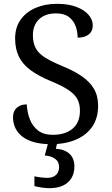

<svg xmlns="http://www.w3.org/2000/svg" viewBox="-20 -744 584 1004"><path d="M247 10Q198 10 160.5 0Q123 -10 98 -29Q73 -48 60.5 -74Q48 -100 48 -131Q48 -151 56.5 -166Q65 -181 81 -189.5Q97 -198 120 -198Q122 -157 136 -120.5Q150 -84 179 -61.5Q208 -39 255 -39Q322 -39 360 -71.5Q398 -104 398 -165Q398 -202 383.5 -227.5Q369 -253 335.5 -275Q302 -297 243 -321Q181 -347 140 -377Q99 -407 79 -447.5Q59 -488 59 -543Q59 -600 87.5 -640.5Q116 -681 165.5 -702.5Q215 -724 278 -724Q338 -724 379.5 -708Q421 -692 443 -666.5Q465 -641 465 -612Q465 -580 443.5 -563.5Q422 -547 386 -547Q386 -578 375.5 -607Q365 -636 340.5 -655Q316 -674 274 -674Q216 -674 184 -643Q152 -612 152 -560Q152 -520 166.5 -492.5Q181 -465 215 -443.5Q249 -422 307 -398Q366 -374 407.5 -345.5Q449 -317 471 -280Q493 -243 493 -191Q493 -127 463 -82.5Q433 -38 377.5 -14Q322 10 247 10ZM237 240Q221 240 199.5 237Q178 234 160 229V178Q178 182 196.5 184Q215 186 228 186Q257 186 273 170.5Q289 155 289 130Q289 101 267.5 86Q246 71 214 69L235 -9H282L272 34Q305 36 326.5 48Q348 60 358.5 79.5Q369 99 369 126Q369 179 335 209.5Q301 240 237 240Z"/></svg>

Font: Noto Rashi Hebrew
Style: Regular
Weight: 400
Version: Version 1.006